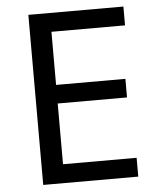

<svg xmlns="http://www.w3.org/2000/svg" viewBox="-52 -759 659 803"><g transform="rotate(-5 278.0 -357.0)"><path d="M496 0H97V-714H496V-635H187V-412H478V-334H187V-79H496Z"/></g></svg>

Font: Noto Sans Tai Viet
Style: Regular
Weight: 400
Designer: Monotype Design Team
Foundry: Monotype Imaging Inc.
Version: Version 2.003; ttfautohint (v1.8.4.7-5d5b)